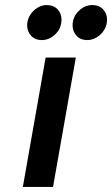

<svg xmlns="http://www.w3.org/2000/svg" viewBox="-20 -738 443 758"><path d="M70.2 0 160.2 -511H279.4L189.4 0ZM324.8 -579.8Q298.1 -579.8 282.4 -596.6Q266.6 -613.5 266.6 -637.4Q266.6 -671.1 290.5 -694.5Q314.3 -718 344.2 -718Q370.9 -718 386.8 -701.4Q402.6 -684.8 402.6 -660.4Q402.6 -638 391.3 -619.8Q380 -601.6 362.1 -590.7Q344.2 -579.8 324.8 -579.8ZM145 -579.8Q118.9 -579.8 103.1 -596.6Q87.2 -613.5 87.2 -637.4Q87.2 -659.8 98.5 -678Q109.8 -696.2 127.4 -707.1Q145 -718 163.8 -718Q191.5 -718 207.2 -701.4Q222.8 -684.8 222.8 -660.4Q222.8 -626.8 198.9 -603.3Q175 -579.8 145 -579.8Z"/></svg>

Font: Overpass
Style: Italic
Weight: 400
Italic angle: -10°
Designer: Delve Withrington, Dave Bailey, Thomas Jockin
Foundry: Delve Fonts LLC
Version: Version 4.000